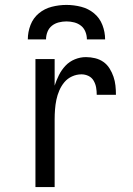

<svg xmlns="http://www.w3.org/2000/svg" viewBox="-20 -760 540 780"><path d="M124 0V-520H202V-412Q209 -434 219.5 -455Q230 -476 246 -493Q262 -510 284 -519Q306 -528 329 -528Q348 -528 366.5 -523.5Q385 -519 400 -508.5Q415 -498 425 -482Q435 -466 441 -448.5Q447 -431 449 -412.5Q451 -394 451 -375H373Q373 -390 370.5 -404.5Q368 -419 360.5 -432Q353 -445 339.5 -451.5Q326 -458 311 -458Q291 -458 272.5 -449.5Q254 -441 241.5 -426Q229 -411 221 -392.5Q213 -374 209 -354.5Q205 -335 203.5 -315Q202 -295 202 -276V0ZM93 -600Q93 -630 104 -658.5Q115 -687 138 -706Q161 -725 190.5 -732.5Q220 -740 250 -740Q280 -740 309.5 -732.5Q339 -725 362 -706Q385 -687 396 -658.5Q407 -630 407 -600H333Q333 -616 327 -631Q321 -646 309 -655.5Q297 -665 281.5 -669Q266 -673 250 -673Q234 -673 218.5 -669Q203 -665 191 -655.5Q179 -646 173 -631Q167 -616 167 -600Z"/></svg>

Font: Iosevka MaddieWtf
Style: Regular
Weight: 400
Monospace: yes
Designer: Belleve Invis
Foundry: Belleve Invis
Version: Version 31.3.0; ttfautohint (v1.8.3)